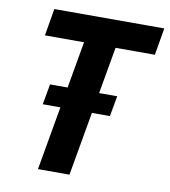

<svg xmlns="http://www.w3.org/2000/svg" viewBox="-78 -754 727 822"><g transform="rotate(10 285.0 -343.5)"><path d="M142 0 242 -569H72L92 -687H570L550 -569H379L279 0ZM114 -277 130 -366H422L406 -277Z"/></g></svg>

Font: Archivo Condensed
Style: Bold Italic
Weight: 700
Width: 3
Italic angle: -10°
Designer: Hector Gatti
Foundry: Omnibus-Type
Version: Version 2.001